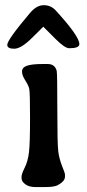

<svg xmlns="http://www.w3.org/2000/svg" viewBox="-20 -738 339 749"><path d="M289.6 -565.9Q289.6 -549.8 250 -549.8Q232.9 -549.8 196.3 -586.4L148.9 -633.8Q148.4 -633.8 105.5 -590.8Q62.5 -547.9 35.4 -547.9Q8.3 -547.9 8.3 -563Q8.3 -582.5 96.7 -687Q122.6 -717.8 150.6 -717.8Q178.7 -717.8 197.3 -697.3Q289.6 -596.7 289.6 -565.9ZM157.2 -8.3H117.7Q93.3 -8.3 78.6 -19.3Q64 -30.3 64 -43V-48.3Q64 -59.1 76.4 -84Q88.9 -108.9 93 -143.6Q97.2 -178.2 97.2 -277.6Q97.2 -377 94.2 -390.9Q91.3 -404.8 78.6 -424.3Q65.9 -443.8 65.9 -459.2Q65.9 -474.6 84.7 -481.4Q103.5 -488.3 147 -488.3H166Q194.3 -488.3 201.2 -461.4Q203.6 -452.1 203.6 -314.2Q203.6 -176.3 207.3 -147.5Q210.9 -118.7 222.2 -90.3Q233.4 -62 233.4 -59.1V-48.3Q233.4 -30.8 205.1 -15.6Q190.9 -8.3 157.2 -8.3Z"/></svg>

Font: Averia Gruesa Libre
Style: Regular
Weight: 500
Italic angle: -1.70001°
Version: Version 1.001